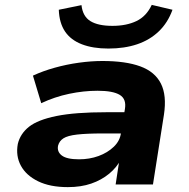

<svg xmlns="http://www.w3.org/2000/svg" viewBox="-20 -756 776 787"><path d="M258 11Q185 11 136 -13Q87 -37 65.5 -77Q44 -117 53 -166Q63 -208 99 -236.5Q135 -265 211.5 -280.5Q288 -296 416 -296H513L500 -209H402Q335 -209 296 -204.5Q257 -200 240 -189Q223 -178 218 -159Q213 -134 233.5 -118.5Q254 -103 304 -103Q347 -103 384 -116.5Q421 -130 446.5 -154.5Q472 -179 476 -212L492 -309Q499 -350 471 -367Q443 -384 380 -384Q323 -384 263.5 -371.5Q204 -359 149 -333L115 -446Q156 -465 204.5 -478.5Q253 -492 303.5 -499Q354 -506 400 -506Q495 -506 555 -484Q615 -462 639.5 -413.5Q664 -365 652 -286L607 0H454L470 -105H477Q459 -70 427.5 -44Q396 -18 354 -3.5Q312 11 258 11ZM424 -557Q361 -557 315.5 -574.5Q270 -592 246.5 -627Q223 -662 221 -716L314 -735Q319 -689 350.5 -669.5Q382 -650 441 -650Q498 -650 539 -669.5Q580 -689 602 -736L687 -716Q668 -663 631 -627.5Q594 -592 542 -574.5Q490 -557 424 -557Z"/></svg>

Font: Nunito Sans 10pt Expanded ExtraBold
Style: Italic
Weight: 800
Width: 7
Italic angle: -9°
Designer: Vernon Adams
Foundry: Vernon Adams
Version: Version 3.101;gftools[0.9.27]